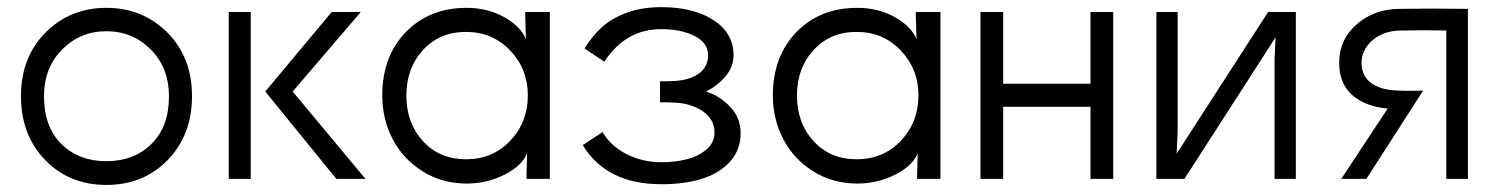

<svg xmlns="http://www.w3.org/2000/svg" viewBox="-20 -504 4221 541"><path d="M104 -232.9Q104 -146.5 153.1 -98.1Q202.1 -49.8 279.8 -49.8Q357.4 -49.8 406.7 -98.4Q456.1 -147 456.1 -232.9Q456.1 -313 404.8 -364.5Q353.5 -416 279.8 -416Q206.1 -416 155 -364.5Q104 -313 104 -232.9ZM39.1 -232.9Q39.1 -342.8 108.4 -412.4Q177.7 -481.9 279.8 -481.9Q381.8 -481.9 451.4 -412.4Q521 -342.8 521 -232.9Q521 -123.5 452.6 -53.2Q384.3 17.1 279.8 17.1Q175.3 17.1 107.2 -53.2Q39.1 -123.5 39.1 -232.9Z M624.5 -470.2H686.5V0H624.5ZM727.5 -246.1 914.6 -470.2H996.6L804.7 -246.1L1009.8 0H927.7Z M1293 -55.2Q1368.2 -55.2 1417.7 -107.4Q1467.3 -159.7 1467.3 -234.9Q1467.3 -309.6 1417.5 -361.8Q1367.7 -414.1 1293 -414.1Q1218.8 -414.1 1171.9 -363Q1125 -312 1125 -234.9Q1125 -157.2 1171.9 -106.2Q1218.8 -55.2 1293 -55.2ZM1057.1 -234.9Q1057.1 -345.2 1123.5 -413.6Q1189.9 -481.9 1294.9 -481.9Q1353 -481.9 1399.7 -456.3Q1446.3 -430.7 1461.9 -394L1460 -458V-470.2H1529.3V0H1463.4V-7.8L1465.3 -71.8Q1450.2 -36.1 1400.9 -11.5Q1351.6 13.2 1294.9 13.2Q1226.1 13.2 1170.9 -21.2Q1115.7 -55.7 1086.4 -112.1Q1057.1 -168.5 1057.1 -234.9Z M1677.7 -131.8Q1702.1 -91.3 1746.6 -69.1Q1791 -46.9 1843.8 -46.9Q1882.3 -46.9 1915 -55.2Q1947.8 -63.5 1970.5 -82.8Q1993.2 -102.1 1993.2 -129.9Q1993.2 -168 1960.7 -190.2Q1928.2 -212.4 1882.8 -214.8Q1864.7 -215.8 1839.8 -215.8V-274.9Q1864.7 -274.9 1882.8 -275.9Q1924.8 -278.8 1950 -297.4Q1975.1 -315.9 1975.1 -348.1Q1975.1 -383.8 1936.8 -402.8Q1898.4 -421.9 1843.8 -421.9Q1742.2 -421.9 1683.1 -330.1L1627 -367.2Q1649.4 -403.8 1677.5 -428.7Q1705.6 -453.6 1747.8 -468.8Q1790 -483.9 1843.8 -483.9Q1934.1 -483.9 1990.5 -447.3Q2046.9 -410.6 2046.9 -348.1Q2046.9 -314.9 2023.4 -287.8Q2000 -260.7 1968.8 -246.1Q2006.8 -234.9 2036.9 -203.6Q2066.9 -172.4 2066.9 -128.9Q2066.9 -81.5 2037.1 -48.6Q2007.3 -15.6 1958 -0.2Q1908.7 15.1 1843.8 15.1Q1688.5 15.1 1622.1 -95.2Z M2393.6 -55.2Q2468.8 -55.2 2518.3 -107.4Q2567.9 -159.7 2567.9 -234.9Q2567.9 -309.6 2518.1 -361.8Q2468.3 -414.1 2393.6 -414.1Q2319.3 -414.1 2272.5 -363Q2225.6 -312 2225.6 -234.9Q2225.6 -157.2 2272.5 -106.2Q2319.3 -55.2 2393.6 -55.2ZM2157.7 -234.9Q2157.7 -345.2 2224.1 -413.6Q2290.5 -481.9 2395.5 -481.9Q2453.6 -481.9 2500.2 -456.3Q2546.9 -430.7 2562.5 -394L2560.5 -458V-470.2H2629.9V0H2564V-7.8L2565.9 -71.8Q2550.8 -36.1 2501.5 -11.5Q2452.1 13.2 2395.5 13.2Q2326.7 13.2 2271.5 -21.2Q2216.3 -55.7 2187 -112.1Q2157.7 -168.5 2157.7 -234.9Z M3116.7 -470.2V0H3052.7V-203.1H2806.6V0H2742.7V-470.2H2806.6V-268.1H3052.7V-470.2Z M3631.3 -470.2V0H3571.3V-336.9L3574.2 -398.9L3317.4 0H3238.3V-470.2H3298.3V-132.8L3295.4 -70.8L3553.2 -470.2Z M4055.2 -418Q3997.6 -419.4 3927.2 -418Q3878.4 -417.5 3847.4 -390.6Q3816.4 -363.8 3816.4 -327.1Q3816.4 -290.5 3843 -270.5Q3869.6 -250.5 3917.5 -249Q3953.1 -247.1 3990.2 -249L3830.1 0H3759.3L3890.1 -198.2Q3827.1 -203.6 3790.3 -236.1Q3753.4 -268.6 3753.4 -327.1Q3753.4 -392.6 3802.5 -435.3Q3851.6 -478 3921.4 -479Q4013.2 -480.5 4116.2 -479V0H4055.2Z"/></svg>

Font: Kreadon
Style: Regular
Weight: 400
Designer: kohakuno
Foundry: StudioGnu
Version: Version 1.000;Glyphs 3.1.2 (3151)